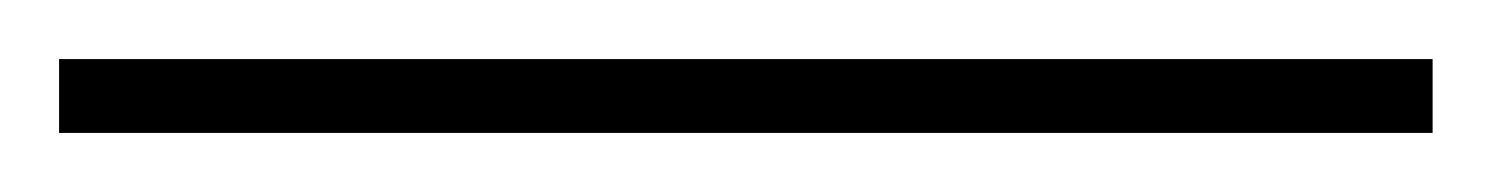

<svg xmlns="http://www.w3.org/2000/svg" viewBox="-23 -805 505 65"><path d="M462 -760H-3V-785H462Z"/></svg>

Font: Noto Sans Myanmar UI SemiCondensed Thin
Style: Regular
Weight: 100
Width: 4
Designer: Monotype Design Team
Foundry: Monotype Imaging Inc.
Version: Version 2.103; ttfautohint (v1.8.4.7-5d5b)